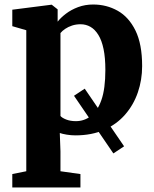

<svg xmlns="http://www.w3.org/2000/svg" viewBox="-20 -589 683 851"><path d="M482.5 91 308 -164.5 355.5 -196 530 59.5ZM34.5 242V182.5L96.5 170V-455L34.5 -473V-546L207 -568H209.5L235.5 -547.5V-493Q249 -510.5 272.2 -528.2Q295.5 -546 326.2 -557.5Q357 -569 393 -569Q452.5 -569 501.8 -541.2Q551 -513.5 580.5 -453.5Q610 -393.5 610 -296Q610 -235 591 -179.5Q572 -124 534.5 -81Q497 -38 441.8 -13.5Q386.5 11 314 11Q295.5 11 275.8 7.8Q256 4.5 245 0.5L248 81.5V170L336.5 182.5V242ZM316.5 -52Q352.5 -52 382.2 -74Q412 -96 429.5 -145.8Q447 -195.5 447 -279Q447 -333 439 -371.5Q431 -410 416 -434.2Q401 -458.5 381 -470Q361 -481.5 337 -481.5Q317 -481.5 299.5 -475.8Q282 -470 268.8 -461Q255.5 -452 248 -442.5V-75Q255 -66.5 273.5 -59.2Q292 -52 316.5 -52Z"/></svg>

Font: Merriweather 20pt ExtraBold
Style: Regular
Weight: 800
Version: Version 2.100